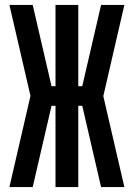

<svg xmlns="http://www.w3.org/2000/svg" viewBox="-20 -755 540 775"><path d="M482 0H388L312 -328H296V0H204V-328H188L112 0H18L103 -368L18 -735H112L188 -407H204V-735H296V-407H312L388 -735H482L397 -367Z"/></svg>

Font: Iosevka Term Curly
Style: Bold
Weight: 700
Designer: Belleve Invis
Foundry: Belleve Invis
Version: Version 32.3.0